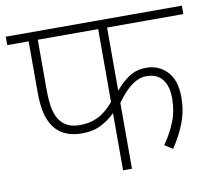

<svg xmlns="http://www.w3.org/2000/svg" viewBox="-72 -704 875 786"><g transform="rotate(-10 366.0 -311.0)"><path d="M415 -587V-324Q442 -357 472.5 -377Q503 -397 544 -397Q595 -397 630 -361Q665 -325 665 -253Q665 -197 646 -147.5Q627 -98 595 -51L562 -72Q591 -114 609 -158Q627 -202 627 -255Q627 -307 604.5 -335Q582 -363 538 -363Q509 -363 479.5 -342.5Q450 -322 415 -274V0H378V-238Q355 -214 321 -196Q287 -178 238 -178Q169 -178 131 -220Q110 -244 99.5 -280.5Q89 -317 89 -379V-587H0V-622H732V-587ZM127 -587V-388Q127 -324 135 -293.5Q143 -263 158 -245Q170 -230 189.5 -221.5Q209 -213 238 -213Q279 -213 312.5 -229.5Q346 -246 378 -284V-587Z"/></g></svg>

Font: Noto Sans ExtraLight
Style: Regular
Weight: 200
Designer: Monotype Design Team
Foundry: Monotype Imaging Inc.
Version: Version 2.007